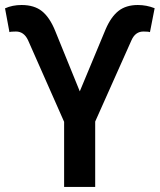

<svg xmlns="http://www.w3.org/2000/svg" viewBox="-35 -740 632 760"><path d="M280.8 -378.4 183.1 -618.7Q161.6 -671.4 131.1 -695.8Q100.6 -720.2 50.3 -720.2Q14.2 -720.2 -15.1 -707L2.4 -612.8Q7.3 -615.2 28.3 -615.2Q59.6 -615.2 75.7 -581.5L218.8 -257.8V0H341.8V-258.8L485.8 -581.5Q501 -615.2 532.7 -615.2Q552.2 -615.2 558.6 -612.8L577.1 -707.5Q544.9 -720.2 510.7 -720.2Q463.9 -720.2 434.1 -696.8Q404.3 -673.3 383.3 -624.5Z"/></svg>

Font: FAU Chimera Medium
Style: Regular
Weight: 500
Version: Version 1.002;hotconv 1.0.117;makeotfexe 2.5.65602